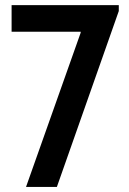

<svg xmlns="http://www.w3.org/2000/svg" viewBox="-20 -740 509 760"><path d="M83 0 299.3 -610.4V-614.3H25.9V-719.7H450.2V-696.3L205.1 0Z"/></svg>

Font: Reddit Sans Condensed SemiBold
Style: Regular
Weight: 600
Designer: Stephen Hutchings
Foundry: Reddit
Version: Version 1.014